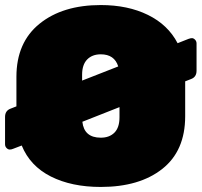

<svg xmlns="http://www.w3.org/2000/svg" viewBox="-20 -730 798 760"><path d="M379 -710Q486 -710 565.5 -671Q645 -632 683 -559L726 -576Q734 -579 740 -579Q746 -579 752 -573Q758 -567 758 -558V-450Q758 -425 736 -417L713 -408V-270Q713 -133 622.5 -61.5Q532 10 379 10Q263 10 181 -31.5Q99 -73 66 -154L32 -141Q25 -138 18.5 -138Q12 -138 6 -144Q0 -150 0 -159V-267Q0 -292 22 -300L45 -309V-426Q45 -562 136.5 -636Q228 -710 379 -710ZM379 -185Q413 -185 433 -205Q453 -225 453 -266V-306L306 -248Q313 -185 379 -185ZM379 -515Q345 -515 325 -494.5Q305 -474 305 -434V-411L448 -467Q433 -515 379 -515Z"/></svg>

Font: Rubik One
Style: Regular
Weight: 400
Designer: Hubert and Fischer with Elvire Volk Leonovitch
Foundry: Hubert and Fischer with Elvire Volk Leonovitch
Version: Version 1.001